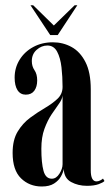

<svg xmlns="http://www.w3.org/2000/svg" viewBox="-20 -684 415 715"><path d="M135.5 10.5Q89.5 10.5 58.2 -20Q27 -50.5 27 -114.5Q27 -163 45.8 -194Q64.5 -225 92.2 -245.5Q120 -266 147.8 -282.2Q175.5 -298.5 194.2 -316.2Q213 -334 213 -360.5Q213 -398 209 -433.2Q205 -468.5 192.8 -491.5Q180.5 -514.5 156.5 -514.5Q134.5 -514.5 116.5 -498.5Q98.5 -482.5 98.5 -456.5Q98.5 -437 108.5 -422.5Q118.5 -408 118.5 -384.5Q118.5 -361 107.8 -346.2Q97 -331.5 76 -331.5Q56 -331.5 45.2 -348.2Q34.5 -365 34.5 -395Q34.5 -431.5 53 -461.5Q71.5 -491.5 103.8 -509Q136 -526.5 177 -526.5Q214.5 -526.5 246.5 -509Q278.5 -491.5 298.2 -453Q318 -414.5 318 -351.5V-50Q318 -8.5 339.5 -8.5Q346 -8.5 353 -12Q360 -15.5 363.5 -19L369 -10Q364.5 -4.5 347.5 1.8Q330.5 8 303.5 8Q271 8 244.8 -6.2Q218.5 -20.5 217.5 -55Q215.5 -42.5 207 -27Q198.5 -11.5 181.2 -0.5Q164 10.5 135.5 10.5ZM173 -18.5Q189.5 -18.5 201.2 -37Q213 -55.5 213 -72.5V-329Q212 -315 199.8 -298Q187.5 -281 172.2 -258.2Q157 -235.5 145.5 -204.2Q134 -173 134 -130Q134 -77.5 142 -48Q150 -18.5 173 -18.5ZM167 -553.5 93.5 -664.5H103.5L180.5 -589L258 -664.5H268L195 -553.5Z"/></svg>

Font: Imbue 100pt SemiBold
Style: Regular
Weight: 600
Designer: Tyler Finck
Foundry: Etcetera Type Company
Version: Version 1.102; ttfautohint (v1.8.3)